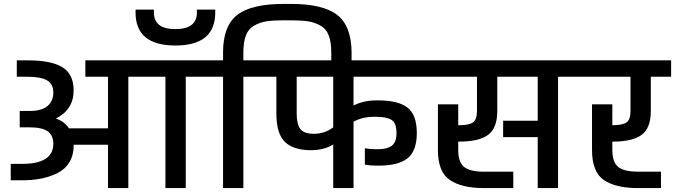

<svg xmlns="http://www.w3.org/2000/svg" viewBox="-20 -963 3456 983"><path d="M988 -914H1082V-899Q1082 -730 878 -730Q674 -730 674 -899V-914H768V-899Q768 -814 878 -814Q988 -814 988 -899ZM1036 -654V-570H931V0H827V-570H637V0H533V-222H357V-217Q357 -168 335.5 -132.5Q314 -97 275.5 -77.5Q237 -58 192 -49Q147 -40 93 -40H35V-124H93Q253 -124 253 -227Q253 -270 224.5 -290.5Q196 -311 132 -311H81V-395H133Q194 -395 223.5 -420.5Q253 -446 253 -488Q253 -533 221 -551.5Q189 -570 123 -570H66V-654H123Q243 -654 300 -618.5Q357 -583 357 -500Q357 -402 266 -356Q309 -342 333 -306H533V-570H417V-654Z M1469 -943Q1634 -943 1706.5 -886.5Q1779 -830 1780 -695V-608H1676V-695Q1676 -749 1662.5 -783Q1649 -817 1619 -833Q1589 -849 1556 -854Q1523 -859 1469 -859H1433Q1378 -859 1345.5 -854Q1313 -849 1283 -833Q1253 -817 1239.5 -783Q1226 -749 1226 -695V-654H1331V-570H1226V0H1122V-570H1015V-654H1122V-695Q1122 -830 1194.5 -886.5Q1267 -943 1433 -943Z M2156 -570H1790V-423Q1843 -449 1905 -449H1916Q2019 -449 2066.5 -412Q2114 -375 2114 -282Q2114 -191 2067 -153Q2020 -115 1920 -115H1908Q1876 -115 1848 -120V-204Q1876 -199 1902 -199H1914Q1962 -199 1986 -217Q2010 -235 2010 -282Q2010 -332 1985.5 -348.5Q1961 -365 1905 -365H1894Q1836 -365 1790 -340V0H1686V-223Q1637 -194 1572 -194Q1483 -194 1439 -236Q1395 -278 1395 -382V-570H1310V-654H2156ZM1587 -278Q1642 -278 1686 -311V-570H1499V-382Q1499 -325 1518.5 -301.5Q1538 -278 1587 -278Z M2136 -654H2942V-570H2837V0H2733V-261H2556V-345H2733V-570H2526V-395Q2526 -307 2479 -272.5Q2432 -238 2332 -238H2326V-195Q2326 -133 2356 -108.5Q2386 -84 2458 -84H2608V0H2458Q2344 0 2283 -41.5Q2222 -83 2222 -195V-429H2326V-322H2332Q2380 -322 2401 -336Q2422 -350 2422 -395V-570H2136Z M3118 -238H3115V-195Q3115 -133 3145 -108.5Q3175 -84 3247 -84H3364V0H3247Q3132 0 3071.5 -41.5Q3011 -83 3011 -195V-429H3115V-322H3118Q3166 -322 3187 -336Q3208 -350 3208 -395V-570H2922V-654H3416V-570H3312V-395Q3312 -307 3265 -272.5Q3218 -238 3118 -238Z"/></svg>

Font: Biryani DemiBold
Style: Regular
Weight: 600
Designer: Dan Reynolds and Mathieu Réguer
Foundry: Dan Reynolds and Mathieu Réguer
Version: Version 1.003;PS 001.003;hotconv 1.0.70;makeotf.lib2.5.58329